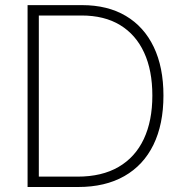

<svg xmlns="http://www.w3.org/2000/svg" viewBox="-20 -748 728 768"><path d="M292.5 0H114.7V-41.5H290.5Q387.7 -41.5 454.3 -80.3Q521 -119.1 555.2 -191.9Q589.4 -264.6 589.4 -365.7Q589.4 -466.3 556.4 -537.8Q523.4 -609.4 460.4 -647.7Q397.5 -686 306.2 -686H113.8V-727.5H308.1Q410.6 -727.5 483.4 -684.3Q556.2 -641.1 595 -560.1Q633.8 -479 633.8 -365.7Q633.8 -251 593.8 -168.9Q553.7 -86.9 477.3 -43.5Q400.9 0 292.5 0ZM135.3 -727.5V0H90.3V-727.5Z"/></svg>

Font: Inter 24pt ExtraLight
Style: Regular
Weight: 250
Designer: Rasmus Andersson
Foundry: rsms
Version: Version 4.001;git-66647c0bb